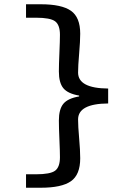

<svg xmlns="http://www.w3.org/2000/svg" viewBox="-20 -728 640 900"><path d="M102 152V89H148Q216 89 238.5 72Q261 55 261 9Q261 -19 258.5 -74.5Q256 -130 256 -163Q256 -216 277 -241.5Q298 -267 351 -276V-280Q298 -289 277 -314.5Q256 -340 256 -393Q256 -424 258.5 -481Q261 -538 261 -565Q261 -611 238.5 -628Q216 -645 148 -645H102V-708H171Q269 -708 312.5 -677.5Q356 -647 356 -570Q356 -535 351 -477Q346 -419 346 -388Q346 -314 487 -313V-243Q346 -242 346 -168Q346 -136 351 -79.5Q356 -23 356 14Q356 91 312.5 121.5Q269 152 171 152Z"/></svg>

Font: TypoPRO Source Code Pro
Style: Regular
Weight: 600
Monospace: yes
Designer: Paul D. Hunt, Teo Tuominen
Foundry: Adobe Systems Incorporated
Version: Version 2.010;PS 1.0;hotconv 1.0.84;makeotf.lib2.5.63406